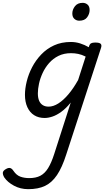

<svg xmlns="http://www.w3.org/2000/svg" viewBox="-133 -815 751 1354"><path d="M66 519Q11 519 -34.5 494.5Q-80 470 -103 436Q-114 417 -113 403Q-112 389 -91 377Q-74 367 -61.5 370Q-49 373 -38 390Q-17 421 11 431Q39 441 73 441Q120 441 151.5 424.5Q183 408 206 371Q229 334 249 272L366 -92Q333 -51 300 -27Q267 -3 237 7Q207 17 182 17Q139 17 108 -2.5Q77 -22 60 -59Q43 -96 43 -146Q43 -190 55.5 -241Q68 -292 93.5 -341Q119 -390 157.5 -430.5Q196 -471 248 -495Q300 -519 367 -519Q400 -519 432 -509Q464 -499 493 -482L494 -485Q499 -504 509 -509.5Q519 -515 538 -515Q569 -515 577.5 -505.5Q586 -496 579 -476L334 275Q305 366 269 419.5Q233 473 184.5 496Q136 519 66 519ZM210 -63Q243 -63 278.5 -85.5Q314 -108 349.5 -150Q385 -192 418 -251L471 -416Q443 -430 418 -435Q393 -440 368 -440Q318 -440 279.5 -421Q241 -402 213 -370Q185 -338 167.5 -300Q150 -262 142 -224.5Q134 -187 134 -157Q134 -126 142.5 -105.5Q151 -85 168 -74Q185 -63 210 -63ZM426 -669Q406 -669 391.5 -682Q377 -695 377 -720Q377 -747 395.5 -771Q414 -795 450 -795Q470 -795 484.5 -782.5Q499 -770 499 -744Q499 -717 481.5 -693Q464 -669 426 -669Z"/></svg>

Font: Playwrite BE VLG
Style: Regular
Weight: 400
Designer: Veronika Burian, José Scaglione
Foundry: TypeTogether
Version: Version 1.002